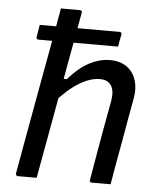

<svg xmlns="http://www.w3.org/2000/svg" viewBox="-53 -796 706 843"><g transform="rotate(5 300.0 -375.0)"><path d="M95 -670H447Q451 -670 454 -667Q457 -664 456 -659Q453 -645 450.5 -631.5Q448 -618 446 -605H94Q90 -605 87.5 -608Q85 -611 86 -616Q88 -629 90.5 -642.5Q93 -656 95 -670ZM57 0Q54 0 52 -1.5Q50 -3 48.5 -5.5Q47 -8 48 -11Q62 -91 76.5 -171Q91 -251 105.5 -331Q120 -411 134.5 -491Q149 -571 164 -651Q169 -683 174 -708.5Q179 -734 181 -750Q197 -750 211 -750Q225 -750 239 -750Q253 -750 265 -750Q269 -750 271 -748.5Q273 -747 274 -745Q275 -743 274 -739Q257 -647 240.5 -554.5Q224 -462 207 -369.5Q190 -277 173.5 -184.5Q157 -92 140 0Q126 0 112.5 0Q99 0 85 0Q71 0 57 0ZM184 -334 199 -443H234Q255 -467 276.5 -485.5Q298 -504 320.5 -516.5Q343 -529 367 -536Q391 -543 416 -543Q450 -543 475 -531Q500 -519 515 -497.5Q530 -476 535 -448.5Q540 -421 535 -389Q526 -341 517.5 -292.5Q509 -244 500.5 -195.5Q492 -147 483 -99Q479 -75 474.5 -50.5Q470 -26 466 0Q444 0 424 0Q404 0 382 0Q379 0 377 -1.5Q375 -3 374 -5.5Q373 -8 374 -11Q384 -71 394.5 -130.5Q405 -190 415.5 -249.5Q426 -309 437 -367Q444 -410 429 -433Q414 -456 379 -456Q358 -456 335 -448.5Q312 -441 287.5 -426Q263 -411 237 -388Q211 -365 184 -334Z"/></g></svg>

Font: RecMonoLinear Nerd Font Mono
Style: Italic
Weight: 400
Italic angle: -10°
Monospace: yes
Version: Version 1.085; ttfautohint (v1.8.4.7-5d5b);Nerd Fonts 3.2.1